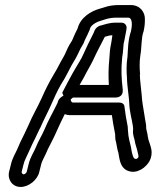

<svg xmlns="http://www.w3.org/2000/svg" viewBox="-20 -644 639 762"><path d="M500 -521C487 -482 488 -445 486 -419C481 -388 482 -358 484 -334C484 -305 493 -253 493 -233C494 -202 503 -172 507 -146C508 -138 509 -131 508 -128C506 -106 515 -91 515 -84C516 -79 517 -72 519 -67L524 -50C528 -30 531 -26 529 -20C526 -14 521 -12 515 -14C510 -16 507 -24 503 -41L500 -59C495 -81 489 -99 488 -124L487 -138V-141C482 -166 477 -194 474 -220C474 -231 464 -237 454 -237H269C266 -237 262 -241 261 -246C261 -246 262 -290 221 -257C209 -247 209 -237 209 -237C192 -201 172 -168 156 -129C148 -110 130 -80 123 -61C116 -42 100 -22 93 10L86 38C85 42 78 48 74 48C70 48 65 42 66 38L73 10C77 -8 85 -20 95 -43C104 -64 110 -76 121 -98L138 -134L139 -135C154 -170 173 -204 190 -244C206 -280 216 -300 235 -330C251 -358 260 -379 273 -400C284 -417 292 -436 300 -452L310 -469C310 -470 312 -472 312 -473C317 -488 326 -502 332 -517C336 -525 337 -528 337 -530C340 -542 358 -555 378 -561L397 -567C409 -571 425 -574 442 -574H488C508 -574 504 -539 500 -521ZM136 38 143 10C147 -8 157 -20 170 -52C179 -70 195 -100 203 -119C214 -144 224 -165 237 -191C242 -189 250 -187 257 -187H424C427 -164 431 -142 435 -122L437 -111C437 -102 437 -90 441 -78C444 -64 445 -52 450 -37L453 -19C456 -6 460 24 488 34C523 48 559 21 573 -4C591 -38 576 -65 575 -72L569 -90C569 -93 567 -99 567 -100C565 -118 560 -130 560 -137C561 -146 558 -157 557 -164C553 -192 547 -221 544 -247C543 -270 535 -325 535 -347C535 -348 536 -348 536 -349C534 -370 533 -399 537 -424C543 -457 540 -491 549 -517C549 -518 550 -519 550 -520C555 -543 555 -555 555 -568C556 -594 537 -624 499 -624H453C433 -624 413 -622 391 -614L374 -609C342 -600 299 -575 288 -531C281 -518 275 -504 266 -483L256 -467C246 -450 240 -431 232 -418C216 -391 208 -372 193 -348C174 -316 161 -290 145 -254C129 -218 109 -186 92 -145L76 -111C64 -88 57 -72 49 -53C43 -38 29 -18 23 10L16 38C9 70 30 98 62 98C94 98 129 70 136 38ZM437 -554C413 -554 393 -546 381 -543C369 -541 359 -532 355 -522L351 -512C336 -483 323 -456 310 -427C303 -410 291 -393 279 -372L268 -353C254 -328 240 -301 227 -276C227 -276 242 -230 266 -254C269 -257 269 -257 273 -257H435C435 -257 471 -253 467 -290C462 -333 460 -367 465 -417C469 -437 469 -460 471 -472C476 -492 478 -510 481 -522L482 -529C485 -544 474 -554 463 -554ZM425 -504H426C424 -492 423 -479 421 -471C416 -450 415 -427 414 -412C410 -371 410 -341 412 -307H296C301 -317 308 -327 313 -337L324 -358C333 -375 345 -394 355 -417C367 -443 382 -470 396 -498C407 -501 415 -504 425 -504Z"/></svg>

Font: Electronic
Style: OutlineIt
Weight: 700
Version: Version 1.011